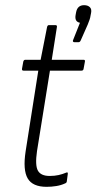

<svg xmlns="http://www.w3.org/2000/svg" viewBox="-20 -714 373 742"><path d="M160 8Q106 8 87 -24.5Q68 -57 79 -129L128 -441H71Q64 -441 65 -448L70 -476Q72 -483 78 -483H137L162 -610Q164 -617 169 -617H194Q201 -617 200 -610L180 -483H303Q310 -483 308 -475L303 -448Q302 -441 295 -441H173L123 -130Q115 -75 126.5 -54.5Q138 -34 172 -34Q191 -34 206.5 -37.5Q222 -41 236 -47Q243 -50 242 -42L238 -12Q237 -7 231 -5Q216 2 197.5 5Q179 8 160 8ZM267 -551Q264 -551 262.5 -553Q261 -555 262 -558L289 -626Q268 -630 272 -655L274 -666Q279 -694 305 -694Q319 -694 327 -686.5Q335 -679 332 -664L330 -654Q329 -646 326 -637.5Q323 -629 319 -619L292 -558Q289 -551 284 -551Z"/></svg>

Font: Sofia Sans Condensed Light
Style: Italic
Weight: 300
Italic angle: -9°
Version: Version 4.100